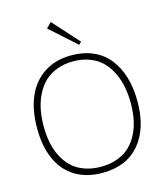

<svg xmlns="http://www.w3.org/2000/svg" viewBox="-151 -1187 1121 1309"><g transform="rotate(-15 409.5 -532.5)"><path d="M716.8 -399.9Q716.8 -460.4 706.5 -514.4Q696.3 -568.4 672.9 -616.9Q649.4 -665.5 614.7 -700.7Q580.1 -735.8 527.6 -756.3Q475.1 -776.9 410.2 -776.9Q345.2 -776.9 293 -756.6Q240.7 -736.3 205.6 -701.7Q170.4 -667 146.7 -618.7Q123 -570.3 112.5 -515.9Q102.1 -461.4 102.1 -399.9Q102.1 -338.9 112.8 -285.2Q123.5 -231.4 147.2 -184.8Q170.9 -138.2 206.1 -104.7Q241.2 -71.3 293.5 -52.2Q345.7 -33.2 410.2 -33.2Q474.6 -33.2 526.4 -52.5Q578.1 -71.8 613.3 -105.2Q648.4 -138.7 672.1 -185.3Q695.8 -231.9 706.3 -285.4Q716.8 -338.9 716.8 -399.9ZM764.2 -399.9Q764.2 -209 671.4 -99.6Q578.6 9.8 409.2 9.8Q294.9 9.8 214.8 -40.5Q134.8 -90.8 95 -182.4Q55.2 -273.9 55.2 -399.9Q55.2 -526.4 95.2 -620.1Q135.3 -713.9 215.8 -766.8Q296.4 -819.8 409.2 -819.8Q494.6 -819.8 562.3 -789.8Q629.9 -759.8 673.8 -704.3Q717.8 -648.9 741 -571.8Q764.2 -494.6 764.2 -399.9ZM333 -1075.2 498 -892.1 480 -875 296.9 -1039.1Z"/></g></svg>

Font: Sinkin Sans 200 X Light
Style: Regular
Weight: 200
Designer: Keith Bates
Foundry: K-Type
Version: Sinkin Sans (version 1.0)  by Keith Bates   •   © 2014   www